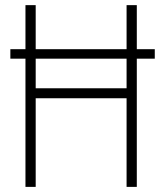

<svg xmlns="http://www.w3.org/2000/svg" viewBox="-20 -731 640 751"><path d="M515.1 -538.6V-710.9H475.1V-538.6H119.6V-710.9H79.6V-538.6H20.5V-501.5H79.6V0H119.6V-346.7H475.1V0H515.1V-501.5H585.4V-538.6ZM119.6 -385.7V-501.5H475.1V-385.7Z"/></svg>

Font: Roboto Mono ExtraLight
Style: Regular
Weight: 250
Monospace: yes
Designer: Google
Version: Version 3.000